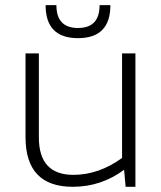

<svg xmlns="http://www.w3.org/2000/svg" viewBox="-20 -718 619 738"><path d="M500.5 -512.7V0H462.9L457 -65.4Q368.7 0 259.8 0Q78.1 0 78.1 -190.9V-512.7H129.4V-189.5Q129.4 -45.9 262.2 -45.9Q359.4 -45.9 449.2 -110.8V-512.7ZM155.3 -698.2H196.8Q196.8 -610.4 279.8 -610.4Q362.8 -610.4 362.8 -698.2H404.3Q404.3 -571.3 279.8 -571.3Q155.3 -571.3 155.3 -698.2Z"/></svg>

Font: Sansation Light
Style: Light
Weight: 300
Designer: Bernd Montag
Version: Version 1.301